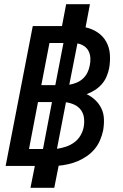

<svg xmlns="http://www.w3.org/2000/svg" viewBox="-20 -795 590 920"><path d="M240 105H126L147 0H7L137 -670H277L297 -775H411L390 -664Q422 -657 448 -639.5Q474 -622 489 -595Q504 -568 506.5 -535Q509 -502 503 -468Q499 -448 490.5 -428Q482 -408 467.5 -391.5Q453 -375 434 -363Q415 -351 395 -344Q418 -333 436.5 -315.5Q455 -298 466 -275Q477 -252 478 -224.5Q479 -197 474 -169Q469 -146 459.5 -123.5Q450 -101 434 -81.5Q418 -62 397 -47.5Q376 -33 354 -23.5Q332 -14 308 -8.5Q284 -3 261 -1ZM178 -387H245L284 -589H217ZM312 -389Q330 -392 347 -399Q364 -406 377.5 -418.5Q391 -431 399 -447.5Q407 -464 410 -481Q414 -499 413 -517Q412 -535 404.5 -550Q397 -565 382.5 -574.5Q368 -584 351 -587ZM119 -81H186L229 -306H162ZM253 -82Q274 -85 295.5 -92Q317 -99 335.5 -112.5Q354 -126 365.5 -145.5Q377 -165 381 -186Q385 -208 382.5 -229.5Q380 -251 368 -267.5Q356 -284 337 -293Q318 -302 296 -305Z"/></svg>

Font: Lode
Style: Bold Italic
Weight: 700
Italic angle: -11°
Monospace: yes
Designer: Belleve Invis
Foundry: Belleve Invis
Version: Version 29.2.0; ttfautohint (v1.8.3)